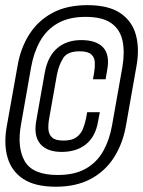

<svg xmlns="http://www.w3.org/2000/svg" viewBox="-21 -700 543 728"><path d="M190.5 8Q112 8 67.2 -21.5Q22.5 -51 7.5 -103.2Q-7.5 -155.5 5 -223L45.5 -450Q57 -517.5 89.8 -569.2Q122.5 -621 177.2 -650.8Q232 -680.5 310.5 -680.5Q390 -680.5 434.8 -650.5Q479.5 -620.5 494 -568.5Q508.5 -516.5 496.5 -449.5L456.5 -223Q444.5 -155.5 411.5 -103.5Q378.5 -51.5 323.5 -21.8Q268.5 8 190.5 8ZM197.5 -36.5Q262.5 -36.5 304.8 -60.8Q347 -85 370.8 -127.8Q394.5 -170.5 404 -225.5L443 -445.5Q452.5 -501.5 443.8 -544.5Q435 -587.5 401.5 -611.8Q368 -636 303.5 -636Q240 -636 197.5 -611.5Q155 -587 131 -544Q107 -501 97 -445.5L58.5 -227Q43 -140 73.2 -88.2Q103.5 -36.5 197.5 -36.5ZM213 -124Q157.5 -124 131.8 -154.2Q106 -184.5 116.5 -242.5L149 -426Q160.5 -487 196.2 -517.5Q232 -548 287 -548Q344.5 -548 370.2 -520Q396 -492 385.5 -435L379.5 -399.5H331.5L336 -425.5Q339.5 -446 338.5 -464.2Q337.5 -482.5 324.8 -494Q312 -505.5 280.5 -505.5Q234.5 -505.5 218.2 -479.2Q202 -453 195 -417.5L166 -254Q161.5 -230.5 162.5 -210.8Q163.5 -191 176.2 -179Q189 -167 219.5 -167Q251 -167 268 -179Q285 -191 293 -210.2Q301 -229.5 305 -250L309.5 -274.5H357.5L350.5 -238Q341 -182 305 -153Q269 -124 213 -124Z"/></svg>

Font: Anybody
Style: Italic
Weight: 400
Italic angle: -10°
Designer: Tyler Finck
Foundry: Etcetera Type Company
Version: Version 1.010; ttfautohint (v1.8.3) -l 8 -r 50 -G 200 -x 14 